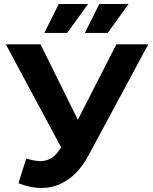

<svg xmlns="http://www.w3.org/2000/svg" viewBox="-20 -921 764 957"><path d="M419 -901H273L201 -757H315ZM517 -757 621 -901H475L403 -757ZM560 -700 368 -324 182 -700H9L285 -186L279 -178C252 -136 221 -118 181 -118C160 -118 137 -123 111 -131L72 -8C111 8 149 16 186 16C280 16 363 -38 421 -146L719 -700Z"/></svg>

Font: AWKNG-Font
Style: Bold
Weight: 700
Designer: Awakening Church
Foundry: Awakening Church
Version: Version 1.700;PS 001.700;hotconv 1.0.88;makeotf.lib2.5.64775